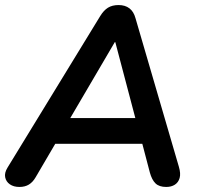

<svg xmlns="http://www.w3.org/2000/svg" viewBox="-25 -733 789 761"><path d="M52 8Q29 8 14 -2.5Q-1 -13 -4.5 -30.5Q-8 -48 5 -69L372 -669Q386 -692 403 -702.5Q420 -713 445 -713Q471 -713 488 -700Q505 -687 512 -661L684 -72Q692 -45 687 -27.5Q682 -10 668 -1Q654 8 634 8Q606 8 591.5 -6Q577 -20 569 -49L532 -190L572 -163H158L208 -187L116 -30Q105 -11 89.5 -1.5Q74 8 52 8ZM430 -566 240 -242 218 -265H545L518 -240L432 -566Z"/></svg>

Font: Nunito ExtraLight
Style: Bold Italic
Weight: 700
Italic angle: -9°
Version: Version 3.602